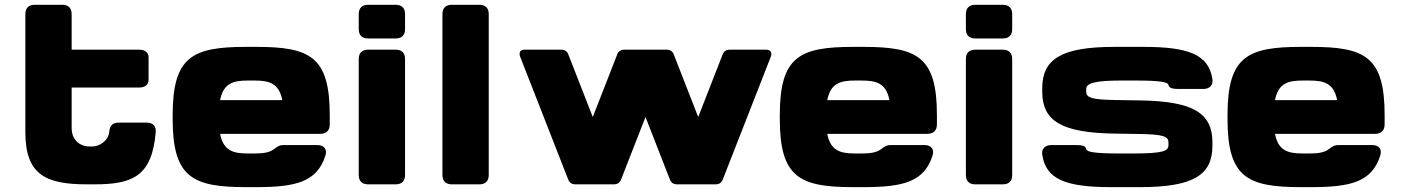

<svg xmlns="http://www.w3.org/2000/svg" viewBox="-20 -770 5862 802"><path d="M344.2 0H374C532.7 0 614.7 -32.7 630.4 -217.3C632.8 -244.1 618.2 -257.8 592.8 -257.8H477.1C452.1 -257.8 439 -247.1 436.5 -220.7C432.6 -177.2 389.6 -158.2 366.7 -158.2H351.6C322.3 -158.2 279.3 -177.7 279.3 -236.3V-404.3H561.5C586.9 -404.3 600.6 -418 600.6 -435.5V-531.2C600.6 -548.8 586.9 -562.5 561.5 -562.5H279.3V-710.9C279.3 -736.3 265.6 -750 240.2 -750H125C99.6 -750 85.9 -736.3 85.9 -710.9V-219.2C85.9 -41.5 168 0 344.2 0Z M1008.3 11.7H1050.3C1216.3 11.7 1304.7 -10.3 1339.4 -120.6C1347.7 -147.5 1332.5 -164.1 1305.2 -164.1H1163.1C1147.9 -164.1 1138.7 -158.2 1126.5 -148.4C1106.4 -132.3 1078.1 -128.9 1043 -128.9H1015.6C953.1 -128.9 913.1 -140.6 899.4 -210.9H1317.4C1342.3 -210.9 1356.9 -224.1 1357.4 -249V-289.1C1357.4 -533.2 1275.4 -574.2 1050.3 -574.2H1008.3C783.2 -574.2 701.2 -533.2 701.2 -289.1V-273.4C701.2 -29.3 783.2 11.7 1008.3 11.7ZM1159.2 -351.6H899.4C913.1 -421.9 953.1 -433.6 1015.6 -433.6H1043C1105.5 -433.6 1145.5 -421.9 1159.2 -351.6Z M1478.5 -523.4V-39.1C1478.5 -13.7 1492.2 0 1517.6 0H1632.8C1658.2 0 1671.9 -13.7 1671.9 -39.1V-523.4C1671.9 -548.8 1658.2 -562.5 1632.8 -562.5H1517.6C1492.2 -562.5 1478.5 -548.8 1478.5 -523.4ZM1478.5 -710.9V-648.4C1478.5 -623 1492.2 -609.4 1517.6 -609.4H1632.8C1658.2 -609.4 1671.9 -623 1671.9 -648.4V-710.9C1671.9 -736.3 1658.2 -750 1632.8 -750H1517.6C1492.2 -750 1478.5 -736.3 1478.5 -710.9Z M1828.1 -710.9V-39.1C1828.1 -13.7 1841.8 0 1867.2 0H1982.4C2007.8 0 2021.5 -13.7 2021.5 -39.1V-710.9C2021.5 -736.3 2007.8 -750 1982.4 -750H1867.2C1841.8 -750 1828.1 -736.3 1828.1 -710.9Z M2383.8 0H2543.9C2558.6 0 2568.8 -6.3 2574.2 -20L2676.3 -281.2L2778.3 -20C2783.7 -6.3 2793.9 0 2808.6 0H2968.8C2983.4 0 2993.7 -6.3 2999 -20L3199.2 -531.7C3206.5 -550.8 3198.7 -562.5 3179.2 -562.5H3028.8C3014.2 -562.5 3003.9 -556.6 2998.5 -542.5L2896.5 -281.2L2794.4 -542.5C2789.1 -556.6 2778.8 -562.5 2764.2 -562.5H2588.4C2573.7 -562.5 2563.5 -556.6 2558.1 -542.5L2456.1 -281.2L2354 -542.5C2348.6 -556.6 2338.4 -562.5 2323.7 -562.5H2171.4C2152.8 -562.5 2146 -550.8 2153.3 -531.7L2353.5 -20C2358.9 -6.3 2369.1 0 2383.8 0Z M3544.4 11.7H3586.4C3752.4 11.7 3840.8 -10.3 3875.5 -120.6C3883.8 -147.5 3868.7 -164.1 3841.3 -164.1H3699.2C3684.1 -164.1 3674.8 -158.2 3662.6 -148.4C3642.6 -132.3 3614.3 -128.9 3579.1 -128.9H3551.8C3489.3 -128.9 3449.2 -140.6 3435.5 -210.9H3853.5C3878.4 -210.9 3893.1 -224.1 3893.6 -249V-289.1C3893.6 -533.2 3811.5 -574.2 3586.4 -574.2H3544.4C3319.3 -574.2 3237.3 -533.2 3237.3 -289.1V-273.4C3237.3 -29.3 3319.3 11.7 3544.4 11.7ZM3695.3 -351.6H3435.5C3449.2 -421.9 3489.3 -433.6 3551.8 -433.6H3579.1C3641.6 -433.6 3681.6 -421.9 3695.3 -351.6Z M4014.6 -523.4V-39.1C4014.6 -13.7 4028.3 0 4053.7 0H4168.9C4194.3 0 4208 -13.7 4208 -39.1V-523.4C4208 -548.8 4194.3 -562.5 4168.9 -562.5H4053.7C4028.3 -562.5 4014.6 -548.8 4014.6 -523.4ZM4014.6 -710.9V-648.4C4014.6 -623 4028.3 -609.4 4053.7 -609.4H4168.9C4194.3 -609.4 4208 -623 4208 -648.4V-710.9C4208 -736.3 4194.3 -750 4168.9 -750H4053.7C4028.3 -750 4014.6 -736.3 4014.6 -710.9Z M4621.6 11.7H4741.7C4962.4 11.7 5044.4 -37.6 5044.4 -161.1V-175.3C5044.4 -298.8 4962.4 -347.2 4741.7 -350.6L4643.1 -352.1C4535.6 -353.5 4517.1 -362.8 4517.1 -388.2V-397.5C4517.1 -422.9 4553.2 -433.6 4665.5 -433.6H4723.1C4830.6 -433.6 4858.4 -426.3 4860.4 -416C4862.8 -402.8 4876.5 -398.4 4900.9 -398.4H5006.8C5031.2 -398.4 5048.3 -413.1 5044.4 -439C5028.8 -541.5 4946.8 -574.2 4756.3 -574.2H4636.2C4415.5 -574.2 4333.5 -524.9 4333.5 -401.4V-387.2C4333.5 -263.7 4415.5 -215.3 4636.2 -211.9L4734.9 -210.4C4842.3 -209 4860.8 -199.7 4860.8 -174.3V-165C4860.8 -139.6 4842.3 -128.9 4712.4 -128.9H4654.8C4547.4 -128.9 4519.5 -136.2 4517.6 -146.5C4515.1 -160.2 4501.5 -164.1 4477.1 -164.1H4371.1C4346.7 -164.1 4329.6 -149.4 4333.5 -123.5C4349.1 -21 4431.2 11.7 4621.6 11.7Z M5414.6 11.7H5456.5C5622.6 11.7 5710.9 -10.3 5745.6 -120.6C5753.9 -147.5 5738.8 -164.1 5711.4 -164.1H5569.3C5554.2 -164.1 5544.9 -158.2 5532.7 -148.4C5512.7 -132.3 5484.4 -128.9 5449.2 -128.9H5421.9C5359.4 -128.9 5319.3 -140.6 5305.7 -210.9H5723.6C5748.5 -210.9 5763.2 -224.1 5763.7 -249V-289.1C5763.7 -533.2 5681.6 -574.2 5456.5 -574.2H5414.6C5189.5 -574.2 5107.4 -533.2 5107.4 -289.1V-273.4C5107.4 -29.3 5189.5 11.7 5414.6 11.7ZM5565.4 -351.6H5305.7C5319.3 -421.9 5359.4 -433.6 5421.9 -433.6H5449.2C5511.7 -433.6 5551.8 -421.9 5565.4 -351.6Z"/></svg>

Font: Gyrotrope Black
Style: Regular
Weight: 900
Designer: David Moles
Version: Version 1.003;Glyphs 3.3.1 (3343)